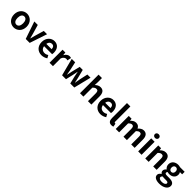

<svg xmlns="http://www.w3.org/2000/svg" viewBox="642 -3201 5834 5834"><g transform="rotate(45 3559.0 -283.5)"><path d="M313 14C453 14 582 -94 582 -279C582 -466 453 -574 313 -574C173 -574 44 -466 44 -279C44 -94 173 14 313 14ZM313 -106C237 -106 194 -174 194 -279C194 -385 237 -454 313 -454C389 -454 432 -385 432 -279C432 -174 389 -106 313 -106Z M823 0H993L1180 -560H1039L957 -281C942 -226 926 -168 912 -111H907C892 -168 876 -226 862 -281L780 -560H632Z M1508 14C1578 14 1649 -10 1704 -48L1654 -138C1614 -113 1574 -99 1528 -99C1445 -99 1385 -147 1373 -239H1718C1722 -252 1725 -279 1725 -306C1725 -461 1645 -574 1491 -574C1357 -574 1230 -461 1230 -279C1230 -95 1352 14 1508 14ZM1371 -336C1382 -418 1434 -460 1493 -460C1565 -460 1599 -412 1599 -336Z M1846 0H1992V-334C2024 -415 2077 -444 2121 -444C2144 -444 2160 -441 2179 -435L2205 -562C2188 -569 2170 -574 2139 -574C2081 -574 2021 -534 1980 -461H1976L1966 -560H1846Z M2385 0H2553L2610 -244C2622 -296 2630 -348 2641 -407H2646C2657 -348 2666 -297 2678 -244L2737 0H2910L3048 -560H2912L2851 -283C2840 -229 2833 -175 2823 -120H2818C2806 -175 2796 -229 2783 -283L2713 -560H2582L2515 -283C2501 -230 2491 -175 2480 -120H2476C2466 -175 2459 -229 2448 -283L2387 -560H2240Z M3155 0H3301V-385C3343 -426 3372 -448 3418 -448C3473 -448 3497 -417 3497 -331V0H3644V-349C3644 -490 3592 -574 3471 -574C3395 -574 3340 -534 3295 -492L3301 -597V-798H3155Z M4038 14C4108 14 4179 -10 4234 -48L4184 -138C4144 -113 4104 -99 4058 -99C3975 -99 3915 -147 3903 -239H4248C4252 -252 4255 -279 4255 -306C4255 -461 4175 -574 4021 -574C3887 -574 3760 -461 3760 -279C3760 -95 3882 14 4038 14ZM3901 -336C3912 -418 3964 -460 4023 -460C4095 -460 4129 -412 4129 -336Z M4514 14C4548 14 4573 8 4590 1L4572 -108C4562 -106 4558 -106 4552 -106C4538 -106 4522 -117 4522 -150V-798H4376V-157C4376 -53 4412 14 4514 14Z M4691 0H4837V-385C4877 -427 4913 -448 4945 -448C4998 -448 5023 -417 5023 -331V0H5170V-385C5210 -427 5246 -448 5278 -448C5331 -448 5356 -417 5356 -331V0H5503V-349C5503 -490 5448 -574 5329 -574C5256 -574 5202 -530 5151 -476C5124 -538 5077 -574 4997 -574C4924 -574 4872 -534 4825 -485H4821L4811 -560H4691Z M5655 0H5801V-560H5655ZM5729 -650C5779 -650 5816 -684 5816 -730C5816 -778 5779 -810 5729 -810C5678 -810 5641 -778 5641 -730C5641 -684 5678 -650 5729 -650Z M5959 0H6105V-385C6147 -426 6176 -448 6222 -448C6277 -448 6301 -417 6301 -331V0H6448V-349C6448 -490 6396 -574 6275 -574C6199 -574 6142 -534 6093 -486H6089L6079 -560H5959Z M6797 243C6984 243 7101 157 7101 44C7101 -54 7028 -96 6893 -96H6798C6732 -96 6710 -112 6710 -142C6710 -164 6718 -177 6734 -190C6758 -182 6784 -177 6806 -177C6926 -177 7022 -241 7022 -367C7022 -402 7011 -433 6996 -452H7092V-560H6890C6867 -568 6837 -574 6806 -574C6687 -574 6580 -503 6580 -371C6580 -306 6616 -253 6654 -225V-221C6621 -197 6592 -158 6592 -116C6592 -70 6614 -41 6643 -22V-17C6592 12 6563 52 6563 99C6563 198 6665 243 6797 243ZM6806 -268C6757 -268 6718 -305 6718 -371C6718 -437 6756 -474 6806 -474C6856 -474 6893 -437 6893 -371C6893 -305 6855 -268 6806 -268ZM6819 150C6737 150 6685 123 6685 76C6685 53 6697 31 6722 11C6742 16 6766 19 6800 19H6868C6928 19 6961 29 6961 69C6961 113 6903 150 6819 150Z"/></g></svg>

Font: Source Han Sans Old Style Bold
Style: Regular
Weight: 700
Designer: Ryoko NISHIZUKA (kana & ideographs); Paul D. Hunt (Latin, Greek & Cyrillic); Wenlong ZHANG (bopomofo); Sandoll Communica
Foundry: Adobe Systems Incorporated
Version: Version 1.004;PS 1.004;hotconv 1.0.81;makeotf.lib2.5.63406